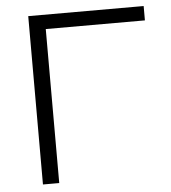

<svg xmlns="http://www.w3.org/2000/svg" viewBox="-50 -732 696 780"><g transform="rotate(-5 297.5 -342.5)"><path d="M93.8 -685.5V1H160.2V-627H564.5V-685.5Z"/></g></svg>

Font: Dotum
Style: Regular
Weight: 400
Version: Version 2.21